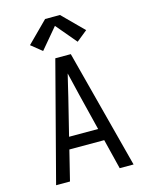

<svg xmlns="http://www.w3.org/2000/svg" viewBox="-141 -1063 882 1149"><g transform="rotate(-15 300.0 -489.0)"><path d="M60 0 188 -490 252 -735H348L412 -490L540 0H454L408 -186H192L146 0ZM210 -260H390L333 -490Q325 -525 316.5 -559.5Q308 -594 300 -628Q292 -594 283.5 -559.5Q275 -525 267 -490ZM407 -796 300 -923 193 -796 126 -850 254 -978H346L474 -850Z"/></g></svg>

Font: Iosevka Custom Extended
Style: Regular
Weight: 400
Width: 7
Monospace: yes
Designer: Belleve Invis
Foundry: Belleve Invis
Version: Version 11.2.4; ttfautohint (v1.8.4)